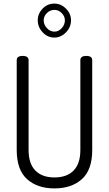

<svg xmlns="http://www.w3.org/2000/svg" viewBox="-20 -1042 606 1068"><path d="M73 -208V-707Q73 -731 106 -731Q139 -731 139 -707V-208Q139 -132 176.5 -93.5Q214 -55 283 -55Q352 -55 389.5 -93.5Q427 -132 427 -208V-707Q427 -731 460 -731Q493 -731 493 -707V-208Q493 -97 435.5 -45.5Q378 6 283 6Q188 6 130.5 -45.5Q73 -97 73 -208ZM190 -929Q190 -966 217 -994Q244 -1022 282 -1022Q319 -1022 347 -994Q375 -966 375 -929Q375 -891 347 -862Q319 -833 282 -833Q245 -833 217.5 -862Q190 -891 190 -929ZM223 -929Q223 -905 241 -885.5Q259 -866 283 -866Q306 -866 323.5 -885.5Q341 -905 341 -929Q341 -951 323.5 -969Q306 -987 283 -987Q258 -987 240.5 -969Q223 -951 223 -929Z"/></svg>

Font: Terminal Dosis
Style: Regular
Weight: 400
Designer: Edgar Tolentino, Pablo Impallari, Igino Marini
Foundry: Edgar Tolentino, Pablo Impallari, Igino Marini
Version: Version 1.007